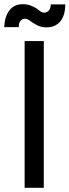

<svg xmlns="http://www.w3.org/2000/svg" viewBox="-40 -892 330 912"><path d="M77 -697H168V0H77ZM-20 -763Q-18 -813 4.5 -842.5Q27 -872 68 -872Q88 -872 103 -866.5Q118 -861 132 -853Q143 -845 151.5 -838.5Q160 -832 171 -832Q182 -832 191.5 -841.5Q201 -851 201 -871H270Q270 -819 246.5 -790.5Q223 -762 181 -762Q160 -762 144.5 -768.5Q129 -775 116 -784Q105 -792 96.5 -797.5Q88 -803 78 -803Q67 -803 58 -793.5Q49 -784 49 -763Z"/></svg>

Font: Poppins
Style: Regular
Weight: 400
Designer: Ninad Kale (Devanagari), Jonny Pinhorn (Latin)
Foundry: Indian Type Foundry
Version: Version 3.002 2017